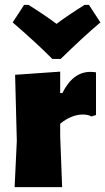

<svg xmlns="http://www.w3.org/2000/svg" viewBox="-20 -768 432 788"><path d="M374 -471V-296L355 -290Q342 -298 319 -298Q297 -298 272.5 -288Q248 -278 227 -260V-210L235 0H40L49 -190L42 -461L227 -474V-386H236Q279 -473 351 -473Q364 -473 374 -471ZM392 -676Q323 -618 229 -526H195Q125 -596 32 -676L79 -748H97Q173 -700 212 -670Q251 -700 327 -748H345Z"/></svg>

Font: Luna Sans Black
Style: Regular
Weight: 900
Designer: Juan Pablo del Peral
Foundry: Huerta Tipografica
Version: Version 2.001; ttfautohint (v1.5)